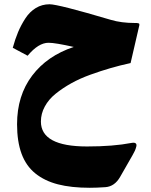

<svg xmlns="http://www.w3.org/2000/svg" viewBox="-20 -536 705 896"><path d="M386.2 147.5Q508.3 147.5 594.2 130.9Q607.9 128.4 613.3 133.1Q618.7 137.7 616 148.2Q613.3 158.7 609.4 167.5Q605.5 176.3 598.1 189L540.5 289.6Q515.1 334 472.2 337.4Q431.6 340.3 398.9 340.3Q312.5 340.3 250.2 324.2Q188 308.1 144.8 273.2Q101.6 238.3 80.6 181.4Q59.6 124.5 59.6 43.9Q59.6 -89.8 129.9 -182.9Q200.2 -275.9 324.2 -316.9Q237.8 -336.4 206.5 -336.4Q159.2 -336.4 108.9 -275.9L39.6 -313Q50.8 -354 64.5 -386.5Q78.1 -418.9 98.4 -450.2Q118.7 -481.4 147.5 -498.8Q176.3 -516.1 211.4 -516.1Q251.5 -516.1 497.1 -443.4Q545.9 -428.7 609.4 -428.7Q616.2 -428.7 619.6 -428.5Q623 -428.2 626.2 -427.2Q629.4 -426.3 630.1 -424.3Q630.9 -422.4 630.4 -418.9L589.4 -241.7Q540 -231 495.4 -218Q450.7 -205.1 401.4 -187.3Q352.1 -169.4 312.3 -147.2Q272.5 -125 239.7 -98.6Q207 -72.3 189 -38.8Q170.9 -5.4 170.9 31.2Q170.9 147.5 386.2 147.5Z"/></svg>

Font: Sahel Black FD
Style: Black-FD
Weight: 900
Foundry: Saber Rastikerdar (saber.rastikerdar@gmail.com)
Version: Version 3.3.1